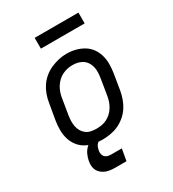

<svg xmlns="http://www.w3.org/2000/svg" viewBox="-214 -834 1028 1140"><g transform="rotate(-30 300.0 -263.5)"><path d="M253 8Q222 8 192.5 2Q163 -4 138 -19Q113 -34 96 -57.5Q79 -81 71 -109Q63 -137 63 -168Q63 -199 68 -230L87 -340Q91 -367 100.5 -393.5Q110 -420 126 -444Q142 -468 165 -487Q188 -506 214.5 -517.5Q241 -529 268 -535Q295 -541 323 -541Q354 -541 383 -533.5Q412 -526 437 -511Q462 -496 479 -472.5Q496 -449 504 -421Q512 -393 512 -362Q512 -331 507 -300L489 -190Q484 -163 474.5 -136.5Q465 -110 449 -86Q433 -62 410 -43Q387 -24 361 -12.5Q335 -1 307.5 3.5Q280 8 253 8ZM254 -66Q273 -66 291 -69Q309 -72 326 -80.5Q343 -89 357.5 -102.5Q372 -116 382 -132.5Q392 -149 398 -166.5Q404 -184 407 -202L425 -312Q428 -331 429 -350Q430 -369 426 -387Q422 -405 412.5 -420.5Q403 -436 388.5 -446Q374 -456 356 -460.5Q338 -465 319 -465Q301 -465 283 -461Q265 -457 248 -448.5Q231 -440 217 -426.5Q203 -413 193 -397Q183 -381 177 -363.5Q171 -346 168 -328L150 -218Q147 -199 146.5 -180Q146 -161 149.5 -143.5Q153 -126 162 -110.5Q171 -95 185 -84.5Q199 -74 217 -70Q235 -66 254 -66ZM237 190Q220 190 203.5 188Q187 186 172.5 180.5Q158 175 145.5 165Q133 155 125.5 141Q118 127 117 110.5Q116 94 119 77Q123 54 133.5 32.5Q144 11 162.5 -5Q181 -21 204 -27.5Q227 -34 249 -34L244 0Q235 0 227 5.5Q219 11 213.5 19Q208 27 205.5 35.5Q203 44 201 53Q199 65 201 76Q203 87 210 95Q217 103 228 106.5Q239 110 251 110H326L312 190ZM206 -643V-717H506V-643Z"/></g></svg>

Font: Iosevka Curly Slab ExObl
Style: Regular
Weight: 400
Width: 7
Italic angle: -9°
Monospace: yes
Designer: Belleve Invis
Foundry: Belleve Invis
Version: Version 11.1.0; ttfautohint (v1.8.3)